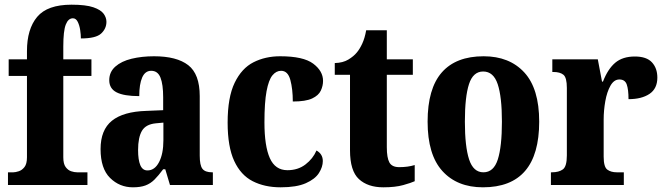

<svg xmlns="http://www.w3.org/2000/svg" viewBox="-20 -789 2837 819"><path d="M14 0V-54H37Q46 -54 60 -58.5Q74 -63 84.5 -76.5Q95 -90 95 -118V-465H17V-536H95V-571Q95 -665 138.5 -717Q182 -769 285 -769Q346 -769 378 -758Q410 -747 422 -730.5Q434 -714 434 -696Q434 -667 411.5 -646Q389 -625 325 -625Q325 -641 322 -661Q319 -681 311.5 -696Q304 -711 291 -711Q271 -711 260.5 -684Q250 -657 250 -591V-536H370V-465H250V-118Q250 -90 260 -76.5Q270 -63 283.5 -58.5Q297 -54 309 -54H353V0Z M547 10Q490 10 449.5 -30Q409 -70 409 -153Q409 -235 457.5 -274Q506 -313 604 -316L676 -319V-374Q676 -429 664.5 -458Q653 -487 625 -487Q599 -487 586.5 -458.5Q574 -430 574 -379Q509 -379 477.5 -395Q446 -411 446 -447Q446 -482 472 -505Q498 -528 541.5 -538.5Q585 -549 637 -549Q734 -549 783 -511Q832 -473 832 -379V-125Q832 -84 843.5 -69Q855 -54 885 -54H888V0H705L685 -67H676Q656 -40 639 -23Q622 -6 600.5 2Q579 10 547 10ZM609 -62Q640 -62 658.5 -97.5Q677 -133 677 -191V-266L645 -263Q602 -259 585.5 -231Q569 -203 569 -149Q569 -107 578.5 -84.5Q588 -62 609 -62Z M1177 10Q1109 10 1058 -16Q1007 -42 979 -102.5Q951 -163 951 -266Q951 -374 981 -436Q1011 -498 1061.5 -523.5Q1112 -549 1175 -549Q1274 -549 1316 -517.5Q1358 -486 1358 -444Q1358 -423 1348.5 -402.5Q1339 -382 1311.5 -369Q1284 -356 1229 -356Q1229 -409 1218.5 -448Q1208 -487 1179 -487Q1158 -487 1142 -467.5Q1126 -448 1117 -400Q1108 -352 1108 -267Q1108 -166 1131 -114.5Q1154 -63 1206 -63Q1251 -63 1283 -87.5Q1315 -112 1330 -147Q1357 -132 1357 -102Q1357 -77 1340.5 -51Q1324 -25 1284.5 -7.5Q1245 10 1177 10Z M1615 10Q1549 10 1511 -25Q1473 -60 1473 -148V-470H1408V-520Q1443 -521 1466 -535Q1489 -549 1502 -565Q1514 -579 1525 -602.5Q1536 -626 1542 -660H1630V-536H1741V-470H1630V-161Q1630 -116 1641 -96Q1652 -76 1683 -76Q1720 -76 1749 -85V-16Q1734 -9 1700 0.5Q1666 10 1615 10Z M2040 10Q1930 10 1867 -59.5Q1804 -129 1804 -270Q1804 -411 1864.5 -480Q1925 -549 2043 -549Q2153 -549 2216.5 -480Q2280 -411 2280 -270Q2280 10 2040 10ZM2042 -54Q2086 -54 2103.5 -109Q2121 -164 2121 -270Q2121 -376 2103 -430Q2085 -484 2041 -484Q1998 -484 1980.5 -430Q1963 -376 1963 -270Q1963 -164 1981 -109Q1999 -54 2042 -54Z M2330 0V-54H2334Q2364 -54 2381 -66.5Q2398 -79 2398 -126V-414Q2398 -458 2383.5 -470Q2369 -482 2340 -482H2336V-536H2530L2548 -441H2552Q2573 -495 2604.5 -521.5Q2636 -548 2688 -548Q2738 -548 2761 -523Q2784 -498 2784 -458Q2784 -411 2750.5 -388.5Q2717 -366 2661 -366Q2661 -407 2653.5 -428.5Q2646 -450 2622 -450Q2599 -450 2584 -423.5Q2569 -397 2562 -357.5Q2555 -318 2555 -279V-121Q2555 -77 2570.5 -65.5Q2586 -54 2611 -54H2641V0Z"/></svg>

Font: Noto Serif Tamil Condensed ExtraBold
Style: Regular
Weight: 800
Width: 3
Designer: Indian Type Foundry, Tom Grace, and the Monotype Design Team
Foundry: Monotype Imaging Inc.
Version: Version 2.004; ttfautohint (v1.8.4.7-5d5b)